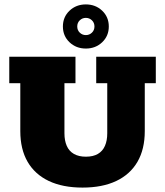

<svg xmlns="http://www.w3.org/2000/svg" viewBox="-20 -840 748 870"><path d="M354 10Q264 10 201 -20Q138 -50 105 -107Q72 -164 72 -246V-463H22V-583H322V-463H272V-236Q272 -203 282.5 -179Q293 -155 315 -142.5Q337 -130 369 -130Q402 -130 423.5 -142.5Q445 -155 455.5 -179Q466 -203 466 -236V-463H416V-583H686V-463H636V-246Q636 -164 603 -107Q570 -50 507 -20Q444 10 354 10ZM369 -620Q325 -620 295 -648.5Q265 -677 265 -720Q265 -763 295 -791.5Q325 -820 369 -820Q413 -820 443 -791.5Q473 -763 473 -720Q473 -677 443 -648.5Q413 -620 369 -620ZM369 -681Q385 -681 396.5 -692Q408 -703 408 -720Q408 -737 396.5 -748Q385 -759 369 -759Q353 -759 341.5 -748Q330 -737 330 -720Q330 -703 341.5 -692Q353 -681 369 -681Z"/></svg>

Font: Rokkitt Black
Style: Regular
Weight: 900
Designer: Vernon Adams
Foundry: Vernon Adams
Version: Version 3.103